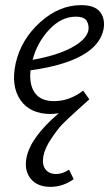

<svg xmlns="http://www.w3.org/2000/svg" viewBox="-20 -439 436 748"><path d="M296 -419Q350 -419 370.5 -391.5Q391 -364 383 -323Q356 -201 99 -165Q93 -109 116 -77Q139 -45 190 -45Q251 -45 304 -86L328 -52Q327 -51 283 -11.5Q239 28 221.5 46.5Q204 65 179.5 101.5Q155 138 149 169Q143 202 157 220.5Q171 239 199 239Q223 239 249 222L267 259Q225 289 177 289Q125 289 99.5 257Q74 225 83 177Q97 98 209 2Q192 5 177 5Q97 5 59.5 -49.5Q22 -104 41 -192Q62 -285 136 -352Q210 -419 296 -419ZM324 -319Q328 -339 318.5 -356.5Q309 -374 275 -374Q219 -374 172 -324Q125 -274 107 -206Q199 -222 257 -252.5Q315 -283 324 -319Z"/></svg>

Font: EauTest
Style: Italic
Weight: 400
Italic angle: -12°
Designer: Christian Thalmann (Catharsis Fonts)
Version: Version 0.001;PS 000.001;hotconv 1.0.88;makeotf.lib2.5.64775